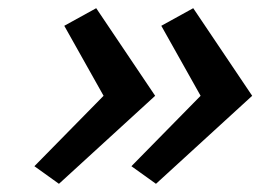

<svg xmlns="http://www.w3.org/2000/svg" viewBox="-20 -570 636 469"><path d="M215 -550 137 -507 233 -336 64 -164 124 -121 359 -336ZM301 -164 361 -121 596 -336 452 -550 374 -507 470 -336Z"/></svg>

Font: LT Wave Medium
Style: Italic
Weight: 500
Designer: Daniel Lyons
Version: Version 2.5 (Glyphs App)